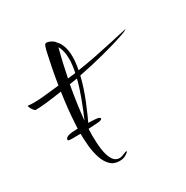

<svg xmlns="http://www.w3.org/2000/svg" viewBox="-296 -884 1011 1042"><g transform="rotate(-30 209.0 -362.5)"><path d="M158 15Q123 15 101 -7.5Q79 -30 67.5 -66Q56 -102 52 -143.5Q48 -185 48 -222Q48 -244 49 -262.5Q50 -281 51 -294Q53 -332 58 -377.5Q63 -423 70 -471Q18 -463 -25.5 -458Q-69 -453 -98 -453Q-102 -453 -110 -463Q-118 -473 -122.5 -484Q-127 -495 -123 -494Q-113 -493 -104 -492.5Q-95 -492 -85 -492Q-55 -492 -18.5 -496Q18 -500 75 -506Q83 -556 92.5 -605Q102 -654 112 -698Q117 -718 121.5 -730Q126 -742 139 -740Q151 -738 164 -731Q177 -724 182 -715Q202 -696 211 -667.5Q220 -639 220 -604Q220 -567 211 -523Q266 -531 324.5 -542.5Q383 -554 438.5 -566.5Q494 -579 539 -589Q546 -591 541 -587.5Q536 -584 527 -580Q518 -576 512 -574Q449 -552 368 -531Q287 -510 205 -494Q189 -427 160 -355.5Q131 -284 99 -218Q99 -208 98.5 -198.5Q98 -189 98 -179Q98 -130 103.5 -91.5Q109 -53 122 -29Q131 -12 142.5 -5.5Q154 1 165 1Q176 1 186 -3Q196 -7 201 -9Q212 -14 216 -13Q220 -12 215 -7Q212 -3 197 6Q182 15 158 15ZM139 -513 153 -515 188 -519Q193 -542 195.5 -563Q198 -584 198 -603Q198 -655 179 -686Q168 -646 158 -602Q148 -558 139 -513ZM102 -270Q126 -325 147 -381Q168 -437 181 -489Q168 -487 156 -485Q144 -483 132 -481Q122 -427 114.5 -373.5Q107 -320 102 -270ZM-8 -219Q-10 -219 -20 -220Q-30 -221 -30 -225Q-30 -237 -17.5 -242.5Q-5 -248 12 -249.5Q29 -251 41 -251Q55 -251 77 -250.5Q99 -250 120 -249.5Q141 -249 152 -248Q171 -247 178.5 -243.5Q186 -240 186 -237Q186 -228 165 -225Q143 -223 112.5 -221.5Q82 -220 50 -219.5Q18 -219 -8 -219Z"/></g></svg>

Font: Comforter
Style: Regular
Weight: 400
Designer: Robert E. Leuschke
Foundry: Robert E. Leuschke
Version: Version 1.013; ttfautohint (v1.8.3)